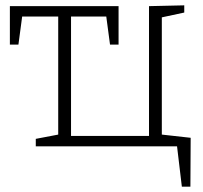

<svg xmlns="http://www.w3.org/2000/svg" viewBox="-20 -548 760 719"><path d="M661 151 643 0H114V-28L198 -44V-486H63L49 -381H17V-525H424V-381H392L378 -486H246V-39H538V-525L670 -528V-501L586 -483V-44L694 -32L693 151Z"/></svg>

Font: Bitter Light
Style: Regular
Weight: 300
Designer: Sol Matas, and Bitter project Authors
Foundry: Sol Matas
Version: Version 2.001